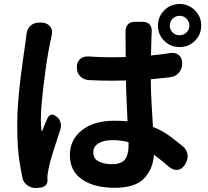

<svg xmlns="http://www.w3.org/2000/svg" viewBox="-20 -880 1040 959"><path d="M191 -767Q220 -764 232.5 -745Q245 -726 237 -698Q236 -693 234.5 -684.5Q233 -676 231 -671Q227 -651 220.5 -615Q214 -579 208 -534.5Q202 -490 196.5 -444Q191 -398 187.5 -356Q184 -314 184 -284Q184 -270 185 -257.5Q186 -245 187 -230Q187 -226 189 -225.5Q191 -225 192 -229Q197 -242 204.5 -260.5Q212 -279 217 -289Q224 -304 235.5 -307Q247 -310 260 -299L263 -297Q277 -287 282 -269.5Q287 -252 282 -235Q264 -180 247 -127.5Q230 -75 222 -34Q220 -24 218 -10Q216 4 217 12V19Q218 35 208.5 45Q199 55 183 57L162 59Q137 60 117 46Q97 32 92 8Q85 -27 79 -62Q73 -97 69.5 -143.5Q66 -190 66 -257Q66 -314 71 -375Q76 -436 83 -493.5Q90 -551 97 -598Q104 -645 108 -674Q110 -685 110.5 -694.5Q111 -704 112 -708Q115 -737 134 -753Q153 -769 182 -767ZM828 -752Q828 -732 842 -718Q856 -704 877 -704Q897 -704 911.5 -718Q926 -732 926 -752Q926 -773 911.5 -787Q897 -801 877 -801Q856 -801 842 -786.5Q828 -772 828 -752ZM769 -752Q769 -797 800.5 -828.5Q832 -860 877 -860Q922 -860 953.5 -828.5Q985 -797 985 -752Q985 -707 953.5 -676Q922 -645 877 -645Q832 -645 800.5 -676Q769 -707 769 -752ZM622 -170Q584 -180 541 -180Q498 -180 472 -164Q446 -148 446 -119Q446 -88 472.5 -74Q499 -60 539 -60Q586 -60 604 -83.5Q622 -107 622 -151ZM693 -771Q716 -771 727.5 -757.5Q739 -744 738 -721Q737 -717 737 -707L734 -603Q758 -605 781.5 -608Q805 -611 829 -615Q856 -619 873 -605Q890 -591 890 -563Q890 -536 873 -516.5Q856 -497 829 -494L733 -484Q734 -414 737.5 -355Q741 -296 744 -246Q790 -228 824 -203Q858 -178 891 -151Q913 -134 916.5 -108Q920 -82 904 -58Q889 -34 867 -31.5Q845 -29 824 -47Q804 -64 785.5 -79Q767 -94 749 -107Q744 -35 699.5 11.5Q655 58 553 58Q450 58 389.5 16Q329 -26 329 -105Q329 -182 389 -229.5Q449 -277 551 -277Q586 -277 617 -274Q615 -320 612.5 -372.5Q610 -425 609 -478L538 -477Q509 -477 491 -477.5Q473 -478 458 -478.5Q443 -479 423 -480Q397 -482 380.5 -499Q364 -516 364 -543Q363 -569 379.5 -584.5Q396 -600 422 -598Q442 -597 456.5 -596Q471 -595 489.5 -594.5Q508 -594 538 -594L608 -595L607 -705Q607 -717 607 -716.5Q607 -716 607 -720Q606 -743 618 -757Q630 -771 653 -771Z"/></svg>

Font: Chiron GoRound TC
Style: Bold
Weight: 700
Designer: Ryoko NISHIZUKA 西塚涼子 (kana, bopomofo & ideographs); Paul D. Hunt (Latin, Greek & Cyrillic); Sandoll Communications 산돌커뮤니
Foundry: Adobe
Version: Version 1.000;hotconv 1.1.1;makeotfexe 2.6.0